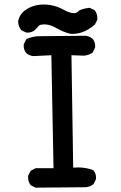

<svg xmlns="http://www.w3.org/2000/svg" viewBox="-20 -841 540 858"><path d="M105.5 -48.8Q105.5 -51.8 106 -56.2L117.2 -78.1L139.2 -89.4H219.2L209.5 -594.2L128.9 -590.3Q110.8 -592.3 97.7 -603.5Q85.9 -617.2 85.9 -636.7Q85.9 -639.6 86.4 -644L97.7 -666Q126 -679.2 153.3 -679.2L362.8 -681.2Q380.4 -679.2 393.6 -668Q405.3 -654.3 405.3 -634.8Q405.3 -631.8 404.8 -627.4L393.6 -605.5Q376 -594.2 356.4 -592.3L299.3 -594.2L307.1 -91.8Q317.9 -92.8 328.6 -92.8Q364.7 -92.8 397 -80.6L397.5 -79.6Q409.2 -66.4 409.2 -46.9Q409.2 -43.9 408.7 -39.6L397.9 -18.1Q389.2 -11.7 383.3 -9.3Q372.1 -4.9 364.3 -4.4L139.2 -2.4L117.7 -13.2L116.7 -14.2Q105.5 -29.3 105.5 -48.8ZM181.6 -731.9Q179.2 -731.9 174.1 -731.9Q168.9 -731.9 162.6 -730.5Q155.8 -729 152.8 -725.1Q144.5 -715.3 136.2 -707Q123 -695.3 103.5 -695.3Q100.6 -695.3 96.2 -695.8L74.7 -706.5Q61 -724.6 61 -746.1V-746.6Q65.4 -770 84.5 -789.1Q122.6 -820.8 175.3 -820.8Q188.5 -820.8 202.1 -818.8Q234.4 -814 260.7 -799.3Q291.5 -782.2 310.1 -782.2Q322.3 -782.2 329.1 -789.6Q340.3 -801.8 380.9 -806.2L402.8 -795.4L403.8 -794.4Q415 -779.3 415 -759.8Q415 -756.8 414.6 -752.4L403.8 -731Q355 -689.5 304.7 -689.5Q296.4 -689.5 294.4 -689.9Q261.7 -698.2 233.6 -714.6Q205.6 -731 181.6 -731.9Z"/></svg>

Font: Bakudai
Style: Medium
Weight: 500
Version: Version 1.48